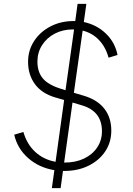

<svg xmlns="http://www.w3.org/2000/svg" viewBox="-20 -865 680 985"><path d="M246 100 259 8Q180 -5 124.5 -54Q69 -103 53 -174L100 -188Q118 -125 161 -85.5Q204 -46 265 -35L309 -352L264 -365Q195 -385 159.5 -433Q124 -481 124 -548Q124 -607 155 -654.5Q186 -702 239 -729.5Q292 -757 357 -757Q361 -757 366 -757L378 -845H423L410 -752Q476 -738 523 -693Q570 -648 583 -583L537 -569Q522 -624 487.5 -660Q453 -696 404 -708L359 -389L413 -373Q481 -352 516 -306.5Q551 -261 551 -195Q551 -135 520 -88.5Q489 -42 434.5 -15Q380 12 310 12Q306 12 303 12L291 100ZM291 -410 316 -402 360 -714Q357 -714 354 -714Q302 -714 261 -692.5Q220 -671 196 -633.5Q172 -596 172 -549Q172 -496 199.5 -463Q227 -430 291 -410ZM399 -325 352 -339 309 -31H311Q368 -31 411 -51.5Q454 -72 478.5 -108.5Q503 -145 503 -192Q503 -295 399 -325Z"/></svg>

Font: Plus Jakarta Sans ExtraLight
Style: Italic
Weight: 200
Italic angle: -8°
Designer: Gumpita Rahayu
Foundry: Tokotype
Version: Version 2.071; ttfautohint (v1.8.4.7-5d5b);gftools[0.9.29]